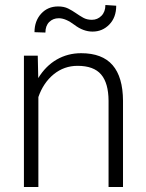

<svg xmlns="http://www.w3.org/2000/svg" viewBox="-20 -752 589 772"><path d="M131.8 -528.3 133.8 -438Q163.6 -486.8 208 -512.5Q252.4 -538.1 306.2 -538.1Q391.1 -538.1 432.6 -490.2Q474.1 -442.4 474.6 -346.7V0H416.5V-347.2Q416 -418 386.5 -452.6Q356.9 -487.3 292 -487.3Q237.8 -487.3 196 -453.4Q154.3 -419.4 134.3 -361.8V0H76.2V-528.3ZM447.3 -729Q447.3 -682.1 419.7 -653.6Q392.1 -625 352.1 -625Q314.9 -625 279.5 -651.9Q244.1 -678.7 216.3 -678.7Q193.4 -678.7 178 -663.6Q162.6 -648.4 162.6 -621.1L118.7 -622.6Q118.7 -667.5 145.3 -696.8Q171.9 -726.1 213.9 -726.1Q237.3 -726.1 253.9 -717.8Q270.5 -709.5 285.2 -699.2Q299.8 -689 314.7 -680.7Q329.6 -672.4 349.6 -672.4Q372.1 -672.4 387.9 -688.5Q403.8 -704.6 403.8 -731.9Z"/></svg>

Font: Roboto-Light
Style: Regular
Weight: 300
Designer: Google
Version: Version 2.137; 2017